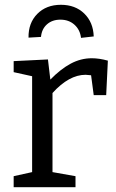

<svg xmlns="http://www.w3.org/2000/svg" viewBox="-20 -781 484 801"><path d="M430 -528 423 -384H371L360 -467Q344 -469 337 -469Q268 -469 199 -393V-63L295 -46V0H37V-46L114 -63V-463L37 -480V-526L180 -533L190 -449Q233 -493 275 -515.5Q317 -538 363 -538Q394 -538 430 -528ZM371 -629 318 -623Q314 -657 290.5 -678Q267 -699 232 -699Q198 -699 176 -679.5Q154 -660 151 -627L99 -624Q98 -685 135.5 -723Q173 -761 234 -761Q294 -761 331.5 -724.5Q369 -688 371 -629Z"/></svg>

Font: Bitter Pro
Style: Regular
Weight: 400
Designer: Sol Matas, and Bitter project Authors
Foundry: Sol Matas
Version: Version 1.010